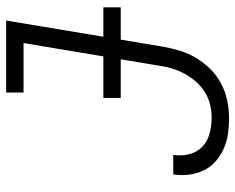

<svg xmlns="http://www.w3.org/2000/svg" viewBox="-92 -684 783 640"><g transform="rotate(-90 300.0 -363.5)"><path d="M228 8Q201 8 175 4.5Q149 1 125.5 -9.5Q102 -20 83 -36.5Q64 -53 53 -75.5Q42 -98 38.5 -124Q35 -150 39 -177Q39 -177 39.5 -177.5Q40 -178 40 -178H104Q104 -178 104 -178Q104 -178 104 -177Q100 -151 106.5 -125Q113 -99 131 -81.5Q149 -64 175 -57Q201 -50 228 -50Q249 -50 271 -55Q293 -60 312.5 -72Q332 -84 347.5 -101.5Q363 -119 374 -139Q385 -159 391.5 -180Q398 -201 401 -222L477 -677H312V-735H552L465 -213Q460 -184 451.5 -156Q443 -128 427.5 -102Q412 -76 390 -54Q368 -32 341 -18Q314 -4 285 2Q256 8 228 8ZM294 -353V-411H596V-353Z"/></g></svg>

Font: Iosevka Curly Light Extended
Style: Italic
Weight: 300
Width: 7
Italic angle: -9°
Monospace: yes
Designer: Belleve Invis
Foundry: Belleve Invis
Version: Version 11.1.0; ttfautohint (v1.8.3)